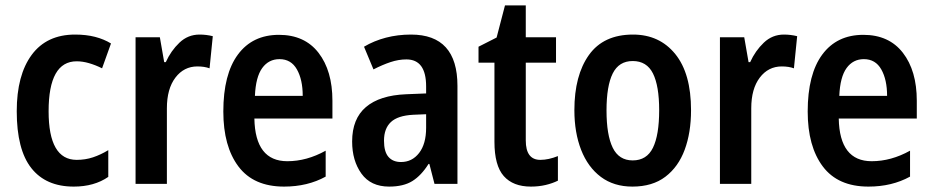

<svg xmlns="http://www.w3.org/2000/svg" viewBox="-20 -681 3453 711"><path d="M253 10Q150 10 96 -58.5Q42 -127 42 -269Q42 -403 97.5 -478Q153 -553 258 -553Q299 -553 332 -544.5Q365 -536 391 -520L358 -428Q334 -440 310 -447Q286 -454 264 -454Q160 -454 160 -269Q160 -89 264 -89Q296 -89 324.5 -98.5Q353 -108 381 -125V-26Q329 10 253 10Z M719 -553Q744 -553 768 -547L756 -428Q737 -435 711 -435Q661 -435 629.5 -393.5Q598 -352 598 -280V0H482V-543H572L588 -451H594Q613 -493 644.5 -523Q676 -553 719 -553Z M1013 -552Q1108 -552 1159.5 -485.5Q1211 -419 1211 -308V-242H922Q925 -84 1044 -84Q1116 -84 1186 -123V-27Q1119 10 1032 10Q919 10 863 -64.5Q807 -139 807 -268Q807 -406 861 -479Q915 -552 1013 -552ZM1015 -462Q975 -462 951 -429Q927 -396 924 -326H1101Q1101 -386 1079.5 -424Q1058 -462 1015 -462Z M1502 -553Q1674 -553 1674 -363V0H1589L1570 -74H1567Q1540 -31 1507 -10.5Q1474 10 1421 10Q1353 10 1318.5 -38Q1284 -86 1284 -157Q1284 -241 1335 -284.5Q1386 -328 1484 -332L1558 -335V-361Q1558 -461 1485 -461Q1456 -461 1426 -451Q1396 -441 1363 -424L1328 -508Q1365 -530 1409 -541.5Q1453 -553 1502 -553ZM1510 -256Q1453 -253 1427.5 -229Q1402 -205 1402 -160Q1402 -119 1418.5 -100Q1435 -81 1465 -81Q1506 -81 1532 -114.5Q1558 -148 1558 -208V-258Z M1981 -89Q2011 -89 2046 -103V-12Q2026 -2 2000.5 4Q1975 10 1946 10Q1880 10 1845.5 -29Q1811 -68 1811 -156V-449H1752V-508L1819 -542L1850 -661H1927V-543H2039V-449H1927V-161Q1927 -89 1981 -89Z M2539 -273Q2539 -190 2515.5 -126.5Q2492 -63 2444 -26.5Q2396 10 2322 10Q2253 10 2205 -26Q2157 -62 2132 -126Q2107 -190 2107 -273Q2107 -402 2161 -477.5Q2215 -553 2324 -553Q2422 -553 2480.5 -481Q2539 -409 2539 -273ZM2226 -272Q2226 -181 2249 -134Q2272 -87 2323 -87Q2375 -87 2398 -134Q2421 -181 2421 -273Q2421 -363 2398 -409Q2375 -455 2323 -455Q2272 -455 2249 -409Q2226 -363 2226 -272Z M2883 -553Q2908 -553 2932 -547L2920 -428Q2901 -435 2875 -435Q2825 -435 2793.5 -393.5Q2762 -352 2762 -280V0H2646V-543H2736L2752 -451H2758Q2777 -493 2808.5 -523Q2840 -553 2883 -553Z M3177 -552Q3272 -552 3323.5 -485.5Q3375 -419 3375 -308V-242H3086Q3089 -84 3208 -84Q3280 -84 3350 -123V-27Q3283 10 3196 10Q3083 10 3027 -64.5Q2971 -139 2971 -268Q2971 -406 3025 -479Q3079 -552 3177 -552ZM3179 -462Q3139 -462 3115 -429Q3091 -396 3088 -326H3265Q3265 -386 3243.5 -424Q3222 -462 3179 -462Z"/></svg>

Font: Noto Sans Devanagari Condensed SemiBold
Style: Regular
Weight: 600
Width: 3
Designer: Jelle Bosma - Monotype Design Team
Foundry: Monotype Imaging Inc.
Version: Version 2.004; ttfautohint (v1.8.4.7-5d5b)